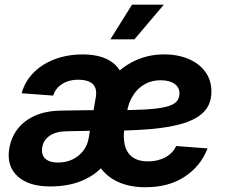

<svg xmlns="http://www.w3.org/2000/svg" viewBox="-20 -787 962 819"><path d="M193.6 8.3Q101.7 8.3 54.4 -35.6Q7.2 -79.6 19.6 -154Q27.3 -199.5 54.2 -235.6Q81.2 -271.7 128.3 -293.1Q175.4 -314.4 243 -315.2Q268.8 -315.5 293.3 -316Q317.8 -316.5 344.1 -316.8Q370.3 -317 401.1 -317.3L388.9 -229.4Q357.6 -229.1 325.4 -228.3Q293.2 -227.6 263.1 -227.1Q219.1 -226.5 192.2 -208.2Q165.3 -189.8 160.3 -159.4Q155.1 -127 172.9 -110.4Q190.8 -93.7 226.9 -93.7Q262.6 -93.7 290.1 -107.3Q317.7 -121 335.3 -144Q352.9 -167.1 357.8 -195.6L388.4 -370.6Q395.2 -408.4 376.5 -427.7Q357.8 -446.9 312.5 -446.9Q286.5 -446.9 264.8 -438.6Q243 -430.2 228.2 -415.2Q213.3 -400.2 207 -379.2L72.3 -389.2Q86.2 -439.6 122.8 -476.7Q159.3 -513.8 213.4 -534.3Q267.5 -554.8 333 -554.8Q396.4 -554.8 438.4 -533.6Q480.4 -512.4 498.3 -472.9Q516.2 -433.4 506.9 -378.5L472.1 -168.1L464.1 -161.2Q449.8 -110.2 413.2 -72.1Q376.7 -34 321.2 -12.8Q265.7 8.3 193.6 8.3ZM600.9 11.7Q522.7 11.7 468.5 -18.6Q414.2 -49 388.7 -105.9Q363.3 -162.9 371.2 -242.1Q376.7 -309.8 402.1 -367Q427.4 -424.1 468.8 -466.3Q510.1 -508.4 563.8 -531.7Q617.4 -555 680 -555Q737.7 -555 783.4 -535.9Q829.1 -516.8 855.4 -481.2Q881.8 -445.7 881.8 -396Q881.8 -345.1 852 -312.5Q822.3 -279.9 764.2 -261.7Q706.1 -243.4 621.2 -236.2Q536.3 -229.1 425.5 -229.1L440.7 -316.6Q534.2 -316.6 593.9 -319.7Q653.6 -322.9 686.6 -331Q719.6 -339.1 732.6 -353.2Q745.6 -367.2 745.6 -388.8Q745.6 -414.7 724 -429.7Q702.4 -444.7 664.9 -444.7Q627.6 -444.7 597.8 -428.1Q567.9 -411.5 548.2 -381Q528.5 -350.6 521.3 -308.7Q517.7 -287.3 514.7 -268.2Q511.6 -249.1 509.9 -233.9Q508.1 -218.6 508.1 -208.2Q508.1 -153.7 534.2 -126.2Q560.3 -98.6 611.6 -98.6Q653.7 -98.6 685.9 -116.3Q718.1 -134 731.3 -164.1L865.3 -154Q836.1 -78.2 767.8 -33.3Q699.6 11.7 600.9 11.7ZM450.7 -619.1 543.1 -767.1H678.9L553.3 -619.1Z"/></svg>

Font: Adwaita Sans
Style: Italic
Weight: 400
Italic angle: -9.39999°
Designer: Rasmus Andersson
Foundry: rsms
Version: Version 4.001;git-9221beed3